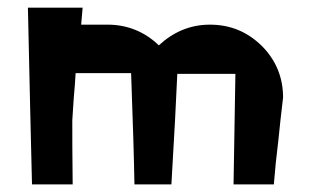

<svg xmlns="http://www.w3.org/2000/svg" viewBox="-20 -487 822 507"><path d="M170.9 -168.9C171.9 -189.5 173.8 -209 174.8 -228.5C176.8 -252 178.7 -273.4 179.7 -293.9C246.1 -293.9 294.9 -293.9 326.2 -293.9C331.1 -162.1 334 -63.5 335 0C378.9 0 412.1 0 432.6 0C440.4 -128.9 445.3 -226.6 448.2 -292C521.5 -292 572.3 -292 601.6 -292C599.6 -161.1 597.7 -63.5 596.7 0C642.6 0 677.7 0 703.1 0C706.1 -38.1 710 -76.2 714.8 -114.3C718.8 -152.3 722.7 -191.4 727.5 -229.5C727.5 -282.2 709 -328.1 670.9 -366.2C632.8 -403.3 587.9 -421.9 534.2 -421.9C507.8 -421.9 483.4 -417 460 -407.2C437.5 -397.5 417 -383.8 399.4 -367.2C364.3 -401.4 318.4 -421.9 264.6 -421.9C233.4 -421.9 210 -421.9 194.3 -421.9C196.3 -442.4 197.3 -457 198.2 -466.8C131.8 -466.8 84 -466.8 53.7 -466.8C58.6 -258.8 61.5 -103.5 64.5 0C114.3 0 149.4 0 171.9 0C170.9 -75.2 170.9 -131.8 170.9 -168.9Z"/></svg>

Font: DropForged
Style: Regular
Weight: 400
Designer: Antoine
Version: Version 1.0